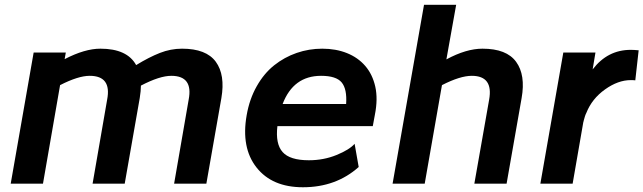

<svg xmlns="http://www.w3.org/2000/svg" viewBox="-20 -770 2698 805"><path d="M743.2 -565.9Q844.7 -565.9 884.8 -511Q924.8 -456.1 908.2 -358.9L845.2 0H710L771 -352.1Q790.5 -452.1 698.2 -452.1Q649.4 -452.1 570.8 -411.1Q570.8 -389.2 565.9 -358.9L502.9 0H368.2L429.2 -352.1Q448.7 -452.1 356 -452.1Q308.1 -452.1 231.9 -413.1L160.2 0H24.9L121.1 -549.8H255.9L251 -522Q335.4 -565.9 400.9 -565.9Q513.2 -565.9 550.8 -497.1Q605 -530.3 650.4 -548.1Q695.8 -565.9 743.2 -565.9Z M1331.1 -565.9Q1388.2 -565.9 1434.6 -547.4Q1481 -528.8 1511.5 -493.4Q1542 -458 1553.5 -406.5Q1564.9 -355 1551.8 -289.1L1543 -241.2H1143.1Q1134.3 -167 1164.8 -132.6Q1195.3 -98.1 1274.9 -98.1Q1336.9 -98.1 1390.9 -120.1Q1444.8 -142.1 1466.8 -167L1483.9 -69.8Q1388.7 15.1 1250 15.1Q1121.1 15.1 1055.7 -67.6Q990.2 -150.4 1014.2 -287.1Q1025.9 -354.5 1056.4 -408.4Q1086.9 -462.4 1129.6 -496.3Q1172.4 -530.3 1223.9 -548.1Q1275.4 -565.9 1331.1 -565.9ZM1326.2 -452.1Q1210 -452.1 1165 -334H1431.2Q1435.5 -396.5 1412.6 -424.3Q1389.6 -452.1 1326.2 -452.1Z M2002.9 -565.9Q2104 -565.9 2144 -510.7Q2184.1 -455.6 2167 -358.9L2104 0H1968.8L2030.8 -352.1Q2048.8 -452.1 1958 -452.1Q1909.2 -452.1 1833 -413.1L1760.7 0H1626L1757.8 -750H1892.6L1851.6 -521Q1934.6 -565.9 2002.9 -565.9Z M2624.5 -561Q2638.2 -561 2657.7 -559.1L2643.6 -433.1Q2639.6 -434.1 2624.5 -434.1Q2571.3 -434.1 2516.6 -395Q2461.9 -356 2438.5 -296.9Q2435.5 -291.5 2432.6 -282.7Q2429.7 -273.9 2427.7 -265.6L2425.8 -257.8V-258.8L2380.9 0H2245.6L2341.8 -549.8H2476.6L2464.8 -479Q2527.3 -561 2624.5 -561Z"/></svg>

Font: Stilu SemiBold
Style: Italic
Weight: 600
Italic angle: -10°
Designer: Genilson Lima Santos
Foundry: Genilson Lima Santos
Version: Version 1.200;PS 001.200;hotconv 1.0.88;makeotf.lib2.5.64775